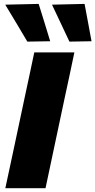

<svg xmlns="http://www.w3.org/2000/svg" viewBox="-20 -988 500 1008"><path d="M8 0Q20.5 -56.5 31.5 -109.5Q42.5 -162 57.5 -231L109 -473.5Q124 -544.5 136 -599.5Q147.5 -654 160 -713H370.5Q358.5 -654.5 346.5 -599Q334.5 -543.5 319.5 -473.5L268 -231Q253.5 -162 242.2 -109.2Q231 -56.5 219 0ZM123.5 -769.5Q96 -816.5 67 -864.8Q38 -913 7.5 -963.5L183 -967.5Q198.5 -918 213.5 -869.5Q228 -820.5 243.5 -771.5ZM344.5 -769.5Q322.5 -816.5 299.5 -865Q276.5 -913.5 253 -963.5L424 -967.5Q433 -918 442.5 -869Q451.5 -820 460.5 -771.5Z"/></svg>

Font: Heraclito ExtraBold
Style: Italic
Weight: 800
Italic angle: -12°
Designer: Kostas Bartsokas (font) & Cristiano Sobral (main changes)
Foundry: Kostas Bartsokas (font) & Cristiano Sobral (main changes)
Version: Version 1.00;July 8, 2020;FontCreator 13.0.0.2655 64-bit